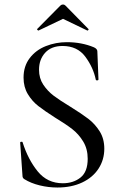

<svg xmlns="http://www.w3.org/2000/svg" viewBox="-20 -824 539 856"><path d="M294 -348Q344 -317 373.5 -294.5Q403 -272 424 -239Q445 -206 445 -161Q445 -112 419.5 -72.5Q394 -33 346.5 -10.5Q299 12 236 12Q196 12 157 2.5Q118 -7 89 -25Q84 -28 82 -32Q80 -36 80 -44L70 -187Q69 -191 74.5 -192Q80 -193 81 -189Q105 -113 148 -60Q191 -7 260 -7Q307 -7 339 -32.5Q371 -58 371 -116Q371 -160 351 -193Q331 -226 302 -248.5Q273 -271 225 -300Q178 -330 150.5 -351.5Q123 -373 104 -404.5Q85 -436 85 -478Q85 -529 112.5 -565Q140 -601 184.5 -618.5Q229 -636 278 -636Q344 -636 399 -613Q414 -606 414 -595L419 -470Q419 -466 413.5 -465.5Q408 -465 407 -469Q396 -523 360.5 -571Q325 -619 259 -619Q209 -619 181.5 -589Q154 -559 154 -513Q154 -475 173 -446.5Q192 -418 219 -397.5Q246 -377 294 -348ZM261 -804Q267 -804 272 -799L374 -695Q375 -695 375 -693Q375 -691 372.5 -689Q370 -687 369 -688L261 -740L152 -688Q150 -687 147 -690.5Q144 -694 146 -695L249 -799Q254 -804 261 -804Z"/></svg>

Font: Cormorant SC Medium
Style: Regular
Weight: 500
Designer: Christian Thalmann (Catharsis Fonts)
Foundry: Catharsis Fonts
Version: Version 4.000